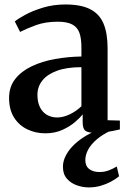

<svg xmlns="http://www.w3.org/2000/svg" viewBox="-20 -570 560 836"><path d="M177 10.5Q135 10.5 99 -6.8Q63 -24 41.2 -58.2Q19.5 -92.5 19.5 -143.5Q19.5 -192 46.2 -226Q73 -260 118.2 -281.5Q163.5 -303 219.5 -313Q275.5 -323 334.5 -324V-363.5Q334.5 -402.5 325.8 -427Q317 -451.5 294.5 -463.5Q272 -475.5 231 -475.5Q176.5 -475.5 134.5 -459.8Q92.5 -444 67.5 -431L44.5 -476.5Q57.5 -488 89.8 -505.5Q122 -523 167.2 -536.8Q212.5 -550.5 265 -550.5Q332 -550.5 372.2 -530.2Q412.5 -510 430.5 -467.8Q448.5 -425.5 448.5 -359.5V-46.5L502 -45V-6.5Q491 -4 472.8 -0.2Q454.5 3.5 434 6Q413.5 8.5 394.5 8.5Q365.5 8.5 352.8 0Q340 -8.5 340 -37V-72.5Q329 -57.5 306 -38Q283 -18.5 250.5 -4Q218 10.5 177 10.5ZM229 -58.5Q255 -58.5 283.8 -72.2Q312.5 -86 334.5 -107.5V-277.5Q271 -277.5 228.5 -262Q186 -246.5 164.5 -219.5Q143 -192.5 143 -157.5Q143 -125 154.2 -102.8Q165.5 -80.5 185 -69.5Q204.5 -58.5 229 -58.5ZM367 246Q341 246 315 237Q289 228 271.5 208.2Q254 188.5 254 156Q254 133.5 264.8 111Q275.5 88.5 295 67.8Q314.5 47 341 29.5Q367.5 12 399 -1L425.5 -5L462 -1Q426.5 15.5 401.8 36.5Q377 57.5 364.2 80.8Q351.5 104 351.5 127Q351.5 153 368.5 166Q385.5 179 412.5 179Q434 179 452 172.5Q470 166 488.5 155L498.5 197.5Q483.5 210 463 221Q442.5 232 418.2 239Q394 246 367 246Z"/></svg>

Font: Merriweather 60pt SemiBold
Style: Regular
Weight: 600
Version: Version 2.100